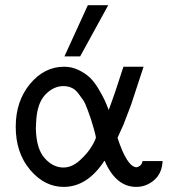

<svg xmlns="http://www.w3.org/2000/svg" viewBox="-20 -714 673 745"><path d="M41 -222.2Q41 -321.3 96.4 -388.2Q151.9 -455.1 229 -455.1Q258.8 -455.1 285.4 -442.1Q312 -429.2 329.1 -412.6Q346.2 -396 362.1 -369.4Q377.9 -342.8 385.5 -326.4Q393.1 -310.1 401.9 -287.1L424.8 -351.1L459 -455.1H537.1L488.8 -308.1L459 -230L436 -179.2Q472.2 -68.4 508.8 -64.9Q528.8 -67.9 533.2 -88.9H610.8Q608.9 -42 578.4 -15.4Q547.9 11.2 508.8 11.2Q429.7 11.2 386.2 -89.8H384.8Q318.8 11.2 227.1 11.2Q152.8 11.2 96.9 -54.9Q41 -121.1 41 -222.2ZM119.1 -214.8Q121.1 -135.7 153.6 -99.9Q186 -64 226.1 -64Q259.3 -64 290 -92Q320.8 -120.1 336.4 -147Q352.1 -173.8 352.1 -181.2Q352.1 -185.1 344.2 -213.9Q336.4 -241.7 332.8 -252Q329.1 -262.2 320.1 -287.6Q311 -313 303.5 -324.5Q295.9 -335.9 283.9 -351.6Q272 -367.2 257.6 -373.5Q243.2 -379.9 226.1 -379.9Q187 -379.9 155 -345.9Q123 -312 120.1 -237.8ZM230 -495.1 320.8 -693.8H399.9L291 -495.1Z"/></svg>

Font: CMU Sans Serif
Style: Medium
Weight: 500
Version: Version 0.7.0